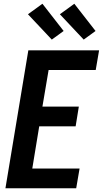

<svg xmlns="http://www.w3.org/2000/svg" viewBox="-20 -1003 548 1023"><path d="M9 0 131 -735H508L490 -630H239L206 -435H400L383 -330H189L152 -105H404L386 0ZM426 -792 299 -927 376 -983 489 -838ZM256 -792 129 -927 206 -983 319 -838Z"/></svg>

Font: Iosevka SS04 Extrabold Oblique
Style: Regular
Weight: 800
Italic angle: -9°
Monospace: yes
Designer: Belleve Invis
Foundry: Belleve Invis
Version: Version 19.0.0; ttfautohint (v1.8.4)